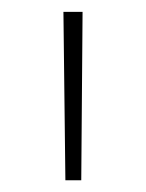

<svg xmlns="http://www.w3.org/2000/svg" viewBox="-20 -800 246 323"><path d="M118.9 -780 116.7 -496.7H90L86.7 -780Z"/></svg>

Font: Paperlogy 1 Thin
Style: Regular
Weight: 250
Designer: redesigned by Lee Juim, glyphs from Gmarket Sans & Montserrat
Foundry: PT&
Version: Version 1.001